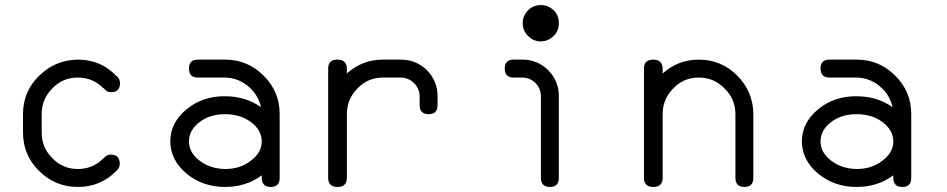

<svg xmlns="http://www.w3.org/2000/svg" viewBox="-20 -740 3748 760"><path d="M71 -216C71 -156 92.3 -105 135 -63C177.7 -21 228.7 0 288 0C348 0 398.7 -21 440 -63C449.3 -70.3 454 -80 454 -92C454 -116 442 -128 418 -128C407.3 -128 398.3 -123.3 391 -114H390C362 -85.3 328 -71 288 -71C248.7 -71 215 -85.3 187 -114C159 -142 145 -176 145 -216V-288C145 -328 159 -362 187 -390C214.3 -418.7 248 -433 288 -433C328 -433 362 -418.7 390 -390L391 -391C397.7 -380.3 407 -375 419 -375C443 -375 455 -387 455 -411C455 -423 450 -432.7 440 -440C399.3 -482.7 348.7 -504 288 -504C228.7 -503.3 177.7 -482 135 -440C92.3 -398.7 71 -348 71 -288V-251V-229Z M871 -288C911 -288 945 -277.7 973 -257C1001.7 -235.7 1016 -210 1016 -180C1016 -150.7 1001.7 -125.3 973 -104C945 -82 911 -71 871 -71C831.7 -71.7 798 -82.7 770 -104C742 -125.3 728 -150.7 728 -180C728 -210 742 -235.7 770 -257C797.3 -277.7 831 -288 871 -288ZM1087 -289C1087 -348.3 1065.7 -399 1023 -441C981 -483 930.3 -504 871 -504H763C739.7 -504 728 -492.3 728 -469C728 -445 739.7 -433 763 -433H871C905.7 -432.3 936.3 -420.7 963 -398C989 -376 1005.7 -348.7 1013 -316C971.7 -344.7 924.3 -359 871 -359C811.7 -359.7 760.7 -342.3 718 -307C675.3 -271.7 654 -229.3 654 -180C654.7 -130.7 676 -88.3 718 -53C760.7 -17.7 811.7 0 871 0C926.3 0 974.7 -15.3 1016 -46V-36C1016 -12 1028 0 1052 0C1075.3 0 1087 -12 1087 -36V-108V-180V-252V-288Z M1353 -36V-288C1353 -328 1367 -362 1395 -390C1422.3 -418.7 1456 -433 1496 -433H1567C1587.7 -432.3 1605 -425 1619 -411C1633.7 -396.3 1641 -379 1641 -359V-324C1641 -300 1653 -288 1677 -288C1700.3 -288 1712 -300 1712 -324V-359C1712 -399 1698 -433.3 1670 -462C1641.3 -490 1607 -504 1567 -504H1496C1441.3 -504 1393.7 -485.7 1353 -449V-469C1352.3 -492.3 1340 -504 1316 -504C1291.3 -504 1279 -492.3 1279 -469V-342V-288V-84V-36C1279 -12 1291.3 0 1316 0C1340.7 0 1353 -12 1353 -36Z M2192 -36V-180V-252V-359V-360C2192 -400 2178 -434 2150 -462C2122 -490 2088.3 -504 2049 -504H2013C1989.7 -504 1978 -492.3 1978 -469C1978 -445 1989.7 -433 2013 -433H2049C2069 -432.3 2086 -425 2100 -411C2114 -396.3 2121 -379 2121 -359V-252V-180V-36C2121 -12 2133 0 2157 0C2180.3 0 2192 -12 2192 -36ZM2121 -720C2101 -720 2084 -713 2070 -699C2056 -684.3 2049 -667.3 2049 -648C2049 -628.7 2056 -612 2070 -598C2084 -583.3 2101 -576 2121 -576C2141 -576.7 2158 -584 2172 -598C2185.3 -611.3 2192 -628 2192 -648C2192.7 -668 2186 -685 2172 -699C2157.3 -713 2140.3 -720 2121 -720Z M2962 -36V-288V-289C2961.3 -348.3 2940 -399 2898 -441C2856 -483 2805.3 -504 2746 -504C2691.3 -504 2643.7 -485.7 2603 -449V-469C2602.3 -492.3 2590 -504 2566 -504C2541.3 -504 2529 -492.3 2529 -469V-188V-100V-36C2529 -12 2541.3 0 2566 0C2590.7 0 2603 -12 2603 -36V-288C2603 -328 2617 -362 2645 -390C2672.3 -418.7 2706 -433 2746 -433C2786 -433 2820 -418.7 2848 -390C2876.7 -362 2891 -328 2891 -288V-36C2891 -12 2903 0 2927 0C2950.3 0 2962 -12 2962 -36Z M3371 -288C3411 -288 3445 -277.7 3473 -257C3501.7 -235.7 3516 -210 3516 -180C3516 -150.7 3501.7 -125.3 3473 -104C3445 -82 3411 -71 3371 -71C3331.7 -71.7 3298 -82.7 3270 -104C3242 -125.3 3228 -150.7 3228 -180C3228 -210 3242 -235.7 3270 -257C3297.3 -277.7 3331 -288 3371 -288ZM3587 -289C3587 -348.3 3565.7 -399 3523 -441C3481 -483 3430.3 -504 3371 -504H3263C3239.7 -504 3228 -492.3 3228 -469C3228 -445 3239.7 -433 3263 -433H3371C3405.7 -432.3 3436.3 -420.7 3463 -398C3489 -376 3505.7 -348.7 3513 -316C3471.7 -344.7 3424.3 -359 3371 -359C3311.7 -359.7 3260.7 -342.3 3218 -307C3175.3 -271.7 3154 -229.3 3154 -180C3154.7 -130.7 3176 -88.3 3218 -53C3260.7 -17.7 3311.7 0 3371 0C3426.3 0 3474.7 -15.3 3516 -46V-36C3516 -12 3528 0 3552 0C3575.3 0 3587 -12 3587 -36V-108V-180V-252V-288Z"/></svg>

Font: Semi-Coder
Style: Regular
Weight: 400
Version: 0.1000